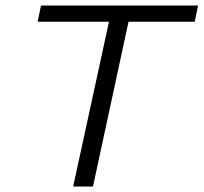

<svg xmlns="http://www.w3.org/2000/svg" viewBox="-20 -678 740 698"><path d="M246 0 389 -658H460L318 0ZM117 -599 129 -658H700L688 -599Z"/></svg>

Font: Ysabeau Infant
Style: Italic
Weight: 400
Italic angle: -12°
Designer: Christian Thalmann (Catharsis Fonts)
Version: Version 2.001;gftools[0.9.30]; featfreeze: ss01,ss02,lnum